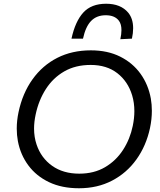

<svg xmlns="http://www.w3.org/2000/svg" viewBox="-20 -995 857 1026"><path d="M402 11Q310.5 11 242.2 -21.5Q174 -54 131.8 -110.8Q89.5 -167.5 75.5 -241Q69.5 -273.5 69.5 -308Q69.5 -350.5 79 -395.5Q100.5 -497 153.8 -571.2Q207 -645.5 286 -685.8Q365 -726 465.5 -726Q555 -726 622 -692.5Q689 -659 730.8 -601Q772.5 -543 786 -468.5Q791.5 -436.5 791.5 -403Q791.5 -358 781.5 -310.5Q761 -215.5 709 -143Q657 -70.5 579 -29.8Q501 11 402 11ZM403.5 -67Q482.5 -67 541.2 -101.5Q600 -136 637.5 -194Q675 -252 689.5 -322.5Q698 -363.5 698 -401Q698 -446 686 -486Q663.5 -560 606.8 -604Q550 -648 464.5 -648Q383.5 -648 323.5 -613.5Q263.5 -579 225 -519Q186.5 -459 170.5 -383Q162 -343.5 162 -308Q162 -262.5 175.5 -222.5Q199.5 -151 258.5 -109Q317.5 -67 403.5 -67ZM623 -785.5Q629 -812.5 629 -834Q629 -866 615.5 -884Q593.5 -913.5 545 -913.5Q496.5 -913.5 467 -883.2Q437.5 -853 423.5 -788.5H362Q382 -880.5 425 -927.8Q468 -975 547 -975Q625 -975 665 -927.5Q691.5 -895.5 691.5 -844Q691.5 -818.5 685 -788.5Z"/></svg>

Font: Heraclito
Style: Italic
Weight: 400
Italic angle: -12°
Designer: Kostas Bartsokas (font) & Cristiano Sobral (main changes)
Foundry: Kostas Bartsokas (font) & Cristiano Sobral (main changes)
Version: Version 1.00;July 8, 2020;FontCreator 13.0.0.2655 64-bit